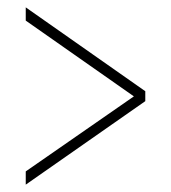

<svg xmlns="http://www.w3.org/2000/svg" viewBox="-20 -619 465 522"><path d="M50 -117V-153L344 -357L50 -563V-599L375 -371V-344Z"/></svg>

Font: Noto Serif Tamil ExtraCondensed Thin
Style: Regular
Weight: 100
Width: 2
Designer: Indian Type Foundry, Tom Grace, and the Monotype Design Team
Foundry: Monotype Imaging Inc.
Version: Version 2.004; ttfautohint (v1.8.4.7-5d5b)